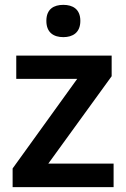

<svg xmlns="http://www.w3.org/2000/svg" viewBox="-20 -771 521 791"><path d="M241 -751C202 -751 171 -734 171 -685C171 -636 202 -618 241 -618C279 -618 311 -636 311 -685C311 -734 279 -751 241 -751ZM448 0V-97H179L440 -457V-542H47V-446H298L32 -77V0Z"/></svg>

Font: Noto Sans Gunjala Gondi Semibold
Style: Regular
Weight: 400
Designer: Ek Type
Foundry: Ek Type
Version: Version 1.004